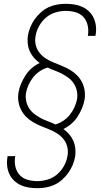

<svg xmlns="http://www.w3.org/2000/svg" viewBox="-20 -843 540 1006"><path d="M176 143Q153 143 130.5 139.5Q108 136 88.5 127Q69 118 53.5 103Q38 88 29 68.5Q20 49 17.5 26.5Q15 4 19 -19Q19 -20 19.5 -21.5Q20 -23 20 -25H60Q60 -24 59.5 -22.5Q59 -21 59 -20Q55 6 61 31.5Q67 57 83.5 74.5Q100 92 124.5 99Q149 106 176 106Q203 106 230.5 97.5Q258 89 280 70Q302 51 316 25Q330 -1 334 -28Q338 -53 332 -75.5Q326 -98 311.5 -115.5Q297 -133 277.5 -145Q258 -157 236.5 -165.5Q215 -174 193.5 -183Q172 -192 152.5 -203.5Q133 -215 117 -231Q101 -247 90.5 -267.5Q80 -288 76.5 -311.5Q73 -335 77 -359Q81 -382 90.5 -404.5Q100 -427 113.5 -448Q127 -469 146 -485.5Q165 -502 188 -513Q171 -525 158 -540Q145 -555 136.5 -573.5Q128 -592 125.5 -613.5Q123 -635 126 -656Q130 -679 139 -701Q148 -723 162 -742.5Q176 -762 194.5 -778.5Q213 -795 234.5 -805Q256 -815 279 -819Q302 -823 324 -823Q347 -823 369.5 -819.5Q392 -816 411.5 -807Q431 -798 446.5 -783Q462 -768 471 -748.5Q480 -729 482.5 -706.5Q485 -684 481 -661Q481 -660 480.5 -658.5Q480 -657 480 -655H440Q440 -656 440.5 -657.5Q441 -659 441 -660Q445 -686 439 -711.5Q433 -737 416.5 -754.5Q400 -772 375.5 -779Q351 -786 324 -786Q297 -786 269.5 -777.5Q242 -769 220 -750Q198 -731 184 -705Q170 -679 166 -652Q162 -627 168 -604.5Q174 -582 188.5 -564.5Q203 -547 222.5 -535Q242 -523 263.5 -514.5Q285 -506 306.5 -497Q328 -488 347.5 -476.5Q367 -465 383 -449Q399 -433 409.5 -412.5Q420 -392 423.5 -368.5Q427 -345 423 -321Q419 -298 409.5 -275.5Q400 -253 386.5 -232Q373 -211 354 -194.5Q335 -178 312 -167Q329 -155 342 -140Q355 -125 363.5 -106.5Q372 -88 374.5 -66.5Q377 -45 374 -24Q370 -1 361 21Q352 43 338 62.5Q324 82 305.5 98.5Q287 115 265.5 125Q244 135 221 139Q198 143 176 143ZM270 -191Q292 -197 312 -210.5Q332 -224 346.5 -242.5Q361 -261 370.5 -282Q380 -303 384 -325Q387 -347 382.5 -367.5Q378 -388 367 -405Q356 -422 339.5 -434.5Q323 -447 305 -456.5Q287 -466 267.5 -473Q248 -480 230 -489Q208 -483 188 -469.5Q168 -456 153.5 -437.5Q139 -419 129.5 -398Q120 -377 116 -355Q113 -333 117.5 -312.5Q122 -292 133 -275Q144 -258 160.5 -245.5Q177 -233 195 -223.5Q213 -214 232.5 -207Q252 -200 270 -191Z"/></svg>

Font: Iosevka Slab Extralight
Style: Italic
Weight: 200
Italic angle: -9°
Monospace: yes
Designer: Belleve Invis
Foundry: Belleve Invis
Version: Version 11.1.1; ttfautohint (v1.8.3)